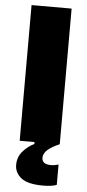

<svg xmlns="http://www.w3.org/2000/svg" viewBox="-62 -747 458 1005"><g transform="rotate(5 167.0 -245.0)"><path d="M62 0V-713H272.5V0ZM204 223Q123 223 88.8 195.5Q54.5 168 54.5 127.5Q54.5 85.5 80.2 56Q106 26.5 140 10V-25.5L234.5 -37L272 0Q234.5 15.5 211.5 35Q188.5 54.5 188.5 78Q188.5 112.5 236 112.5Q249.5 112.5 259.5 110Q269.5 107.5 275.5 106V213Q250 223 204 223Z"/></g></svg>

Font: Commissioner ExtraBold
Style: Regular
Weight: 800
Designer: Kostas Bartsokas
Foundry: Kostas Bartsokas
Version: Version 1.000; ttfautohint (v1.8.3)